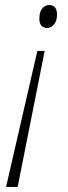

<svg xmlns="http://www.w3.org/2000/svg" viewBox="-20 -564 268 761"><path d="M157 -362 50 177H4L128 -362ZM174 -544Q206 -544 206 -506Q206 -482 194.5 -467.5Q183 -453 166 -453Q153 -453 144.5 -462Q136 -471 136 -490Q136 -517 147.5 -530.5Q159 -544 174 -544Z"/></svg>

Font: Noto Serif Tamil ExtraCondensed ExtraLight
Style: Italic
Weight: 200
Width: 2
Italic angle: -12°
Designer: Indian Type Foundry, Tom Grace, and the Monotype Design Team
Foundry: Monotype Imaging Inc.
Version: Version 2.003; ttfautohint (v1.8.4.7-5d5b)